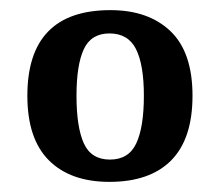

<svg xmlns="http://www.w3.org/2000/svg" viewBox="-20 -739 434 379"><path d="M196 -380Q119 -380 76.5 -422.5Q34 -465 34 -550Q34 -719 198 -719Q273 -719 316.5 -677.5Q360 -636 360 -550Q360 -465 318 -422.5Q276 -380 196 -380ZM197 -424Q234 -424 249 -456Q264 -488 264 -550Q264 -611 248.5 -642Q233 -673 196 -673Q160 -673 145.5 -642Q131 -611 131 -550Q131 -488 145.5 -456Q160 -424 197 -424Z"/></svg>

Font: Noto Serif SemiCondensed SemiBold
Style: Regular
Weight: 600
Width: 4
Designer: Monotype Design Team
Foundry: Monotype Imaging Inc.
Version: Version 2.013; ttfautohint (v1.8.4.7-5d5b)